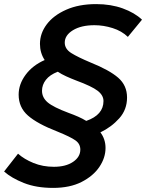

<svg xmlns="http://www.w3.org/2000/svg" viewBox="-52 -721 713 937"><path d="M-32 116 36 29Q66 56 111.5 74.5Q157 93 211 93Q269 93 304.5 69Q340 45 340 9Q340 -19 316 -36Q292 -53 228 -79Q130 -117 84.5 -157Q39 -197 39 -259Q39 -310 73 -356Q107 -402 166 -428Q143 -463 143 -507Q143 -558 176 -602Q209 -646 271 -673.5Q333 -701 417 -701Q489 -701 547 -680Q605 -659 641 -625L572 -541Q542 -570 497.5 -584Q453 -598 409 -598Q344 -598 304 -573.5Q264 -549 264 -513Q264 -482 296 -462Q328 -442 390 -416Q482 -379 525 -341.5Q568 -304 568 -245Q568 -186 530 -143.5Q492 -101 438 -75Q463 -42 463 1Q463 49 433 93.5Q403 138 346 167Q289 196 207 196Q125 196 64.5 172Q4 148 -32 116ZM153 -278Q153 -245 180.5 -221.5Q208 -198 283 -170Q308 -161 329.5 -151.5Q351 -142 369 -131Q453 -160 453 -228Q453 -256 424.5 -278Q396 -300 320 -328Q294 -338 271 -348.5Q248 -359 230 -371Q191 -356 172 -331.5Q153 -307 153 -278Z"/></svg>

Font: Radio Canada Medium
Style: Italic
Weight: 500
Italic angle: -12°
Designer: Charles Daoud, Etienne Aubert Bonn, Alexandre Saumier Demers, Jacques Le Bailly
Foundry: Radio-Canada
Version: Version 2.104; ttfautohint (v1.8.4.7-5d5b);gftools[0.9.28.de